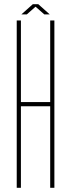

<svg xmlns="http://www.w3.org/2000/svg" viewBox="-20 -898 340 918"><path d="M60 0V-800H80V-410H220V-800H240V0H220V-390H80V0ZM82 -829 137 -878H163L218 -829H192L150 -866L108 -829Z"/></svg>

Font: Big Shoulders Display Thin
Style: Regular
Weight: 100
Designer: Patric King
Foundry: XO Type Co
Version: Version 1.000; ttfautohint (v1.8.2)